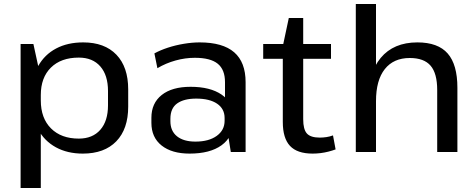

<svg xmlns="http://www.w3.org/2000/svg" viewBox="-20 -760 2381 960"><path d="M394 8Q317 8 259.5 -23.5Q202 -55 170.5 -113Q139 -171 138 -249V-295Q139 -373 171 -430Q203 -487 260.5 -517.5Q318 -548 396 -548Q503 -548 562 -486.5Q621 -425 621 -313V-227Q621 -115 561.5 -53.5Q502 8 394 8ZM83 -540H147L184 -370V180H83ZM374 -67Q443 -67 481.5 -111Q520 -155 520 -233V-305Q520 -384 481.5 -428Q443 -472 374 -472Q285 -472 234.5 -422Q184 -372 184 -285V-258Q184 -169 235 -118Q286 -67 374 -67Z M1105 -182V-349Q1105 -412 1068.5 -441.5Q1032 -471 954 -471Q906 -471 857.5 -457.5Q809 -444 767 -419L752 -493Q781 -509 819 -521.5Q857 -534 899 -541Q941 -548 978 -548Q1094 -548 1151 -498.5Q1208 -449 1208 -349V0H1134ZM928 8Q839 8 788 -32.5Q737 -73 737 -146V-171Q737 -244 788.5 -285Q840 -326 933 -326Q1031 -326 1088 -287Q1145 -248 1145 -175V-149Q1145 -75 1087.5 -33.5Q1030 8 928 8ZM957 -52Q1024 -52 1063.5 -80.5Q1103 -109 1103 -156V-170Q1103 -216 1065.5 -241.5Q1028 -267 961 -267Q900 -267 866 -243Q832 -219 832 -166V-154Q832 -105 865 -78.5Q898 -52 957 -52Z M1543 8Q1466 8 1430 -30.5Q1394 -69 1394 -150V-529L1424 -670H1496V-164Q1496 -113 1514.5 -92.5Q1533 -72 1579 -72Q1595 -72 1612 -74.5Q1629 -77 1645 -83L1658 -13Q1642 -7 1622.5 -2Q1603 3 1583 5.5Q1563 8 1543 8ZM1296 -540H1635V-466H1296Z M2166 -310Q2166 -393 2133 -431.5Q2100 -470 2029 -470Q1948 -470 1904 -414.5Q1860 -359 1860 -254L1818 -184L1819 -249Q1819 -393 1883.5 -470.5Q1948 -548 2067 -548Q2170 -548 2218.5 -492.5Q2267 -437 2267 -321V0H2166ZM1759 -740H1860V-364V0H1759Z"/></svg>

Font: Pathway Extreme 28pt Medium
Style: Regular
Weight: 500
Designer: Eduardo Rodriguez Tunni
Foundry: Eduardo Rodriguez Tunni
Version: Version 1.001;gftools[0.9.26]